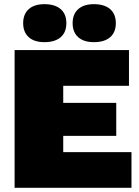

<svg xmlns="http://www.w3.org/2000/svg" viewBox="-20 -900 666 920"><path d="M610 -171V0H162H50V-660H283H598V-489H283V-407H537V-249H283V-171ZM298 -789Q298 -745 270.5 -721.5Q243 -698 193 -698Q144 -698 117.5 -722Q91 -746 91 -789Q91 -832 117.5 -856Q144 -880 193 -880Q243 -880 270.5 -856.5Q298 -833 298 -789ZM535 -789Q535 -745 507.5 -721.5Q480 -698 430 -698Q381 -698 354.5 -722Q328 -746 328 -789Q328 -832 354.5 -856Q381 -880 430 -880Q480 -880 507.5 -856.5Q535 -833 535 -789Z"/></svg>

Font: Work Sans Black
Style: Regular
Weight: 900
Designer: Wei Huang
Foundry: Wei Huang
Version: Version 1.500